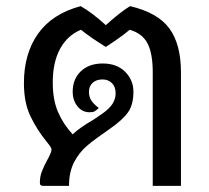

<svg xmlns="http://www.w3.org/2000/svg" viewBox="-20 -606 680 626"><path d="M570 -370V0H478V-370Q478 -432 461 -464.5Q444 -497 403 -509Q373 -484 325 -453Q276 -483 244 -509Q200 -491 176 -447Q152 -403 152 -337Q152 -280 169.5 -240Q187 -200 217 -168Q240 -190 285 -216L313 -235Q336 -251 346.5 -267Q357 -283 357 -302Q357 -323 345 -335Q333 -347 314 -347Q294 -347 282 -336Q270 -325 270 -306Q270 -290 278 -278Q286 -266 302 -254Q294 -246 288.5 -243Q283 -240 272 -240Q248 -240 232.5 -259.5Q217 -279 217 -307Q217 -348 243.5 -373.5Q270 -399 315 -399Q361 -399 388 -372Q415 -345 415 -307Q415 -266 398.5 -241.5Q382 -217 341 -188Q290 -153 264 -131Q238 -109 221.5 -77Q205 -45 205 0H121Q116 0 113 -2Q110 -4 110 -11Q110 -30 116.5 -47Q123 -64 134 -84Q148 -109 148 -119Q148 -125 132 -144Q101 -182 79.5 -226.5Q58 -271 58 -335Q58 -431 104 -496Q150 -561 243 -586Q280 -565 325 -524Q370 -565 404 -586Q494 -565 532 -513.5Q570 -462 570 -370Z"/></svg>

Font: Krub Medium
Style: Regular
Weight: 500
Designer: Ekaluck Peanpanawate
Foundry: Cadson Demak Co.,Ltd.
Version: Version 1.000; ttfautohint (v1.6)